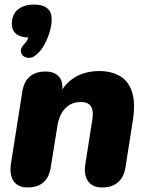

<svg xmlns="http://www.w3.org/2000/svg" viewBox="-20 -815 645 843"><path d="M141 -576Q126 -562 110 -561Q94 -560 83 -568.5Q72 -577 71.5 -591.5Q71 -606 87 -622Q99 -634 104.5 -650.5Q110 -667 112 -679L111 -650Q72 -650 52 -665.5Q32 -681 32 -710Q32 -752 59 -773.5Q86 -795 130 -795Q168 -795 187.5 -778.5Q207 -762 207 -730Q207 -706 198.5 -676.5Q190 -647 175.5 -620Q161 -593 141 -576ZM101 8Q59 8 40 -19.5Q21 -47 28 -96L78 -413Q85 -457 111 -479Q137 -501 180 -501Q220 -501 240 -477Q260 -453 251 -406L244 -366V-407Q270 -454 314 -478.5Q358 -503 416 -503Q469 -503 506.5 -481Q544 -459 559.5 -412Q575 -365 564 -291L531 -81Q524 -37 498 -14.5Q472 8 428 8Q386 8 366.5 -19.5Q347 -47 355 -96L385 -288Q392 -327 380 -347Q368 -367 334 -367Q293 -367 266.5 -339.5Q240 -312 232 -262L203 -81Q189 8 101 8Z"/></svg>

Font: Nunito ExtraLight Black
Style: Italic
Weight: 900
Italic angle: -9°
Version: Version 3.602